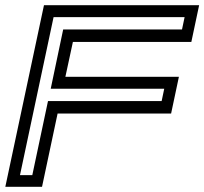

<svg xmlns="http://www.w3.org/2000/svg" viewBox="-30 -720 787 740"><path d="M-9.5 0 139.5 -700H737.5L707.5 -558.5H251L222 -424H659.5L629.5 -282.5H192L132 0ZM47 -45H94.5L155 -330.5H593L603 -378H165.5L213.5 -606.5H671.5L681.5 -654H176.5Z"/></svg>

Font: Tourney Expanded Medium
Style: Italic
Weight: 500
Width: 7
Italic angle: -12°
Designer: Tyler Finck
Foundry: Etcetera Type Co
Version: Version 1.010; ttfautohint (v1.8.3)